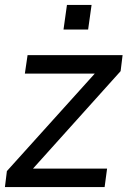

<svg xmlns="http://www.w3.org/2000/svg" viewBox="-35 -760 518 780"><path d="M-15 0 -7 -65 350 -461H66L77 -536H463L455 -471L99 -75H400L390 0ZM223 -640 237 -740H337L323 -640Z"/></svg>

Font: Kosmopol Plus Jakarta Sans Italic It
Style: Regular
Weight: 400
Italic angle: -8.04999°
Designer: Gumpita Rahayu
Foundry: Tokotype
Version: Version 2.006